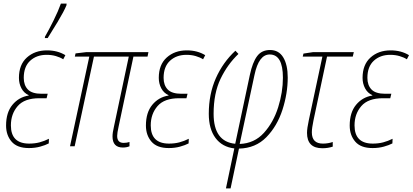

<svg xmlns="http://www.w3.org/2000/svg" viewBox="-20 -819 2310 1075"><path d="M247 -606Q267 -637 302.5 -696Q338 -755 352 -789L353 -799H321Q306 -757 279.5 -703.5Q253 -650 232 -614L231 -606ZM253 -16 254 -42Q228 -29 201.5 -22Q175 -15 143 -15Q41 -15 41 -117Q41 -181 79 -225Q117 -269 200 -269H241L247 -294H213Q159 -294 136 -318Q113 -342 113 -383Q113 -446 149 -479Q185 -512 241 -512Q269 -512 293 -505Q317 -498 334 -487L346 -510Q302 -537 243 -537Q175 -537 130.5 -497Q86 -457 86 -383Q86 -351 100 -324.5Q114 -298 141 -286L140 -284Q85 -275 49.5 -232Q14 -189 14 -116Q14 -62 45 -26Q76 10 142 10Q176 10 205 2Q234 -6 253 -16Z M705 0V-24Q690 -19 672 -19Q636 -19 636 -58Q636 -74 644 -110L727 -502H806L811 -527H462L403 -520L399 -502H480L372 0H398L506 -502H701L618 -110Q614 -93 612 -79.5Q610 -66 610 -55Q610 7 668 7Q689 7 705 0Z M1036 -16 1037 -42Q1011 -29 984.5 -22Q958 -15 926 -15Q824 -15 824 -117Q824 -181 862 -225Q900 -269 983 -269H1024L1030 -294H996Q942 -294 919 -318Q896 -342 896 -383Q896 -446 932 -479Q968 -512 1024 -512Q1052 -512 1076 -505Q1100 -498 1117 -487L1129 -510Q1085 -537 1026 -537Q958 -537 913.5 -497Q869 -457 869 -383Q869 -351 883 -324.5Q897 -298 924 -286L923 -284Q868 -275 832.5 -232Q797 -189 797 -116Q797 -62 828 -26Q859 10 925 10Q959 10 988 2Q1017 -6 1036 -16Z M1271 236 1318 13Q1411 11 1471.5 -51Q1532 -113 1561.5 -204.5Q1591 -296 1591 -385Q1591 -456 1566 -497.5Q1541 -539 1492 -539Q1445 -539 1419.5 -504.5Q1394 -470 1379 -400L1297 -14Q1176 -26 1176 -182Q1176 -297 1215 -378Q1254 -459 1315 -517L1298 -535Q1228 -470 1188.5 -381Q1149 -292 1149 -182Q1149 -97 1186.5 -46.5Q1224 4 1292 12L1245 236ZM1405 -400Q1429 -514 1490 -514Q1564 -514 1564 -384Q1564 -303 1537.5 -218.5Q1511 -134 1457.5 -75Q1404 -16 1322 -13Z M1843 2V-24Q1817 -15 1788 -15Q1726 -15 1726 -78Q1726 -92 1728.5 -107.5Q1731 -123 1735 -144L1811 -502H1955L1961 -527H1732L1679 -519L1675 -502H1785L1709 -146Q1699 -100 1699 -75Q1699 11 1785 11Q1816 11 1843 2Z M2177 -16 2178 -42Q2152 -29 2125.5 -22Q2099 -15 2067 -15Q1965 -15 1965 -117Q1965 -181 2003 -225Q2041 -269 2124 -269H2165L2171 -294H2137Q2083 -294 2060 -318Q2037 -342 2037 -383Q2037 -446 2073 -479Q2109 -512 2165 -512Q2193 -512 2217 -505Q2241 -498 2258 -487L2270 -510Q2226 -537 2167 -537Q2099 -537 2054.5 -497Q2010 -457 2010 -383Q2010 -351 2024 -324.5Q2038 -298 2065 -286L2064 -284Q2009 -275 1973.5 -232Q1938 -189 1938 -116Q1938 -62 1969 -26Q2000 10 2066 10Q2100 10 2129 2Q2158 -6 2177 -16Z"/></svg>

Font: Noto Sans Display SemiCondensed Thin
Style: Italic
Weight: 250
Width: 4
Designer: Monotype Design team
Foundry: Monotype Imaging Inc.
Version: 1.000